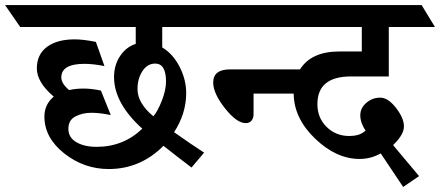

<svg xmlns="http://www.w3.org/2000/svg" viewBox="-100 -695 1744 761"><path d="M339 -239Q296 -248 261.5 -248Q227 -248 199 -233.5Q171 -219 171 -184.5Q171 -150 202.5 -131.5Q234 -113 283 -113Q389 -113 464 -185Q352 -286 352 -390Q352 -437 376 -473Q400 -509 438 -521V-588H-20L-80 -675H726L786 -588H543V-507Q586 -481 612 -430Q638 -379 638 -326Q638 -245 590 -171Q658 -123 709 -90L659 -31Q656 -33 605.5 -72Q555 -111 548 -117Q456 -25 331 -25Q233 -25 154.5 -87Q76 -149 76 -233Q76 -281 113 -312Q46 -369 46 -424Q46 -479 86 -509Q126 -539 196 -539Q230 -539 280 -529L314 -433Q270 -442 235 -442Q143 -442 143 -388Q143 -364 174 -338Q200 -344 231.5 -344Q263 -344 300 -336ZM445 -342Q445 -286 508 -234Q525 -254 541.5 -296Q558 -338 558 -372Q558 -443 515 -443Q484 -443 464.5 -413Q445 -383 445 -342Z M1441 -392H1291Q1158 -392 1158 -282Q1158 -228 1194.5 -192Q1231 -156 1284 -156Q1322 -156 1342 -172L1349 -177Q1328 -209 1328 -238Q1328 -267 1352 -287.5Q1376 -308 1407 -308Q1438 -308 1469.5 -267.5Q1501 -227 1501 -194Q1501 -161 1458 -120L1561 3L1498 46L1409 -87Q1370 -65 1325 -65Q1233 -65 1149 -145.5Q1065 -226 1064 -324H905V-242Q905 -227 897 -217Q889 -207 874 -207Q838 -207 791.5 -266Q745 -325 745 -368Q745 -420 812 -420H1089Q1134 -491 1245 -491H1334V-588H685L625 -675H1571L1624 -588H1441Z"/></svg>

Font: Halant SemiBold
Style: Regular
Weight: 600
Designer: Hitesh Malaviya (Devanagari), Satya Rajpurohit (Latin)
Foundry: Indian Type Foundry
Version: Version 1.101;PS 1.0;hotconv 1.0.78;makeotf.lib2.5.61930; tt